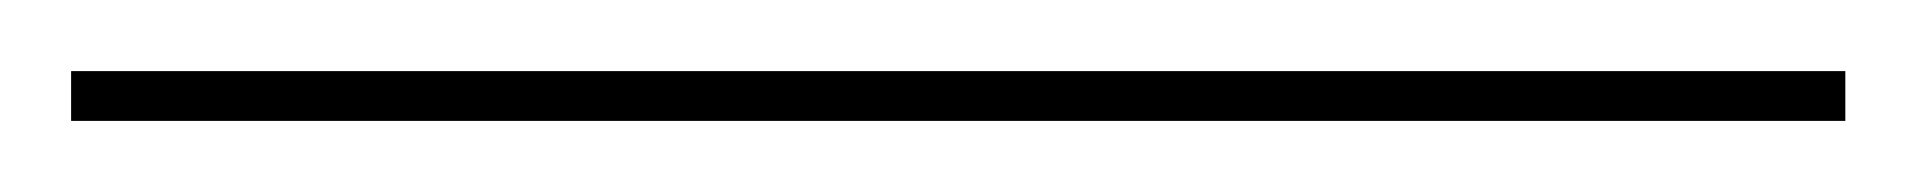

<svg xmlns="http://www.w3.org/2000/svg" viewBox="-20 77 539 54"><path d="M499 97V111H0V97Z"/></svg>

Font: Prodigy Sans Thin
Style: Regular
Weight: 100
Designer: Wei Huang
Foundry: Wei Huang
Version: Version 1.003; ttfautohint (v1.8.3)